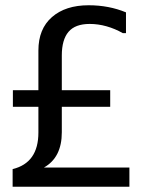

<svg xmlns="http://www.w3.org/2000/svg" viewBox="-20 -726 540 730"><path d="M459 -600H447Q417 -617 385 -626Q353 -635 321 -635Q266 -635 240.5 -605Q215 -575 215 -515V-383H399V-320H215V-223Q215 -127 147 -89H472V-16H28V-83Q126 -107 126 -222V-320H29V-383H126V-534Q126 -616 177.5 -661Q229 -706 317 -706Q394 -706 459 -679Z"/></svg>

Font: D2Coding ligature
Style: Regular
Weight: 400
Monospace: yes
Designer: Yong-Rak Park; Jeong-Hwan Yoon; Sang-Min Lee;
Foundry: NHN Corporation
Version: Version 1.3.2; Build 20180524